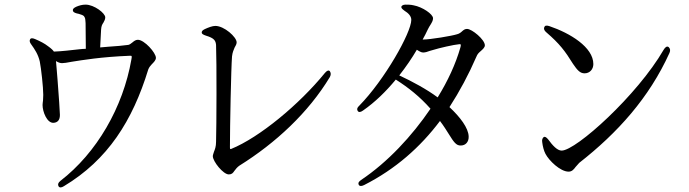

<svg xmlns="http://www.w3.org/2000/svg" viewBox="-20 -774 2980 830"><path d="M110 -604C107 -598 108 -591 115 -582C130 -561 145 -539 152 -508C158 -478 167 -397 167 -364C167 -356 166 -348 166 -340C165 -332 164 -325 164 -320C164 -291 183 -242 211 -243C229 -244 239 -255 239 -277C239 -289 234 -362 229 -426C226 -460 224 -492 222 -510C230 -505 239 -501 248 -501C256 -501 270 -503 290 -507C335 -514 416 -528 542 -533C550 -533 551 -533 548 -517C512 -310 398 -113 241 8C231 16 229 24 233 31C237 38 245 38 256 31C446 -83 553 -252 621 -474C625 -484 630 -489 636 -496C645 -505 654 -514 654 -524C654 -546 604 -602 576 -602C567 -602 560 -597 553 -591C547 -586 540 -581 535 -580C514 -577 481 -574 448 -572L413 -569C414 -595 416 -626 417 -646C418 -662 422 -669 427 -676C431 -684 435 -690 435 -699C435 -717 387 -754 350 -754C335 -754 322 -750 310 -745C299 -740 294 -735 295 -729C295 -723 301 -719 312 -716C317 -715 322 -714 327 -712C336 -709 343 -707 346 -699C349 -694 349 -686 350 -674C350 -650 351 -597 351 -563C342 -563 333 -562 323 -561C286 -557 246 -552 213 -551C209 -557 202 -564 188 -574C173 -586 153 -596 132 -605C120 -610 113 -610 110 -604Z M852 -633C852 -628 858 -624 870 -620C907 -609 912 -598 914 -580C917 -509 916 -225 914 -161C914 -140 909 -128 905 -118C903 -111 900 -104 900 -99C900 -76 945 -20 969 -20C982 -20 987 -26 993 -35C998 -42 1006 -52 1015 -58C1172 -156 1313 -287 1406 -441C1411 -451 1411 -458 1406 -466C1401 -472 1393 -469 1384 -458C1274 -323 1102 -180 979 -130C975 -129 974 -129 974 -139C974 -228 979 -479 983 -530C985 -548 990 -558 994 -568C999 -576 1003 -584 1003 -591C1003 -614 949 -662 911 -662C898 -662 880 -655 865 -648C855 -643 852 -639 852 -633Z M1526 -295C1530 -288 1538 -288 1549 -296C1601 -332 1649 -379 1691 -430C1746 -395 1795 -356 1841 -304C1761 -186 1656 -73 1541 4C1531 11 1527 17 1531 25C1534 31 1542 32 1554 26C1690 -43 1797 -138 1882 -251C1898 -230 1911 -209 1921 -193C1941 -161 1952 -144 1972 -145C1993 -145 2007 -161 2006 -184C2005 -221 1969 -268 1923 -311C1967 -379 2006 -452 2039 -528C2044 -541 2050 -546 2058 -553C2067 -561 2076 -569 2076 -578C2076 -603 2020 -649 1999 -649C1990 -649 1985 -645 1979 -640C1973 -634 1965 -628 1956 -626C1935 -619 1840 -603 1808 -603H1807C1815 -617 1823 -633 1829 -646C1834 -656 1837 -661 1841 -667C1847 -677 1852 -685 1852 -695C1852 -713 1806 -744 1768 -751C1755 -754 1744 -754 1733 -754C1722 -754 1716 -749 1715 -745C1714 -739 1719 -735 1728 -728C1746 -717 1758 -704 1758 -688C1758 -633 1642 -428 1533 -317C1524 -309 1522 -302 1526 -295ZM1706 -448C1735 -485 1761 -523 1782 -559C1791 -553 1801 -547 1809 -547C1818 -547 1828 -550 1838 -554C1843 -555 1848 -557 1852 -558C1877 -566 1942 -581 1966 -583C1972 -584 1974 -581 1970 -568C1950 -498 1916 -424 1872 -353C1825 -388 1762 -422 1706 -448Z M2333 -657C2330 -650 2332 -642 2342 -634C2399 -585 2423 -553 2457 -498C2476 -470 2488 -457 2507 -457C2530 -457 2545 -475 2545 -497C2545 -570 2444 -631 2355 -661C2343 -665 2336 -664 2333 -657ZM2324 -159C2326 -142 2331 -122 2338 -109C2353 -80 2402 -32 2438 -32C2452 -32 2460 -41 2468 -52C2473 -58 2480 -66 2484 -70C2650 -200 2786 -351 2874 -545C2879 -556 2877 -564 2871 -570C2864 -576 2856 -571 2849 -559C2735 -362 2470 -123 2408 -123C2389 -123 2369 -145 2350 -171C2342 -181 2335 -185 2330 -181C2325 -177 2322 -169 2324 -159Z"/></svg>

Font: 寒蝉锦书宋 CompactLight
Style: Bold
Weight: 400
Width: 4
Designer: 寒蝉锦书宋{Warren} 思源宋体{Ryoko NISHIZUKA 西塚涼子 (kana & ideographs); Frank Grießhammer (Latin, Greek & Cyrillic); Wenlong ZHANG 
Foundry: Adobe & ChillType
Version: Version 2.000;Glyphs 3.1.1 (3135)